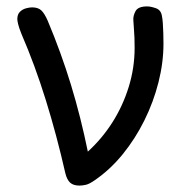

<svg xmlns="http://www.w3.org/2000/svg" viewBox="-20 -567 603 599"><path d="M228 12Q209 12 199 3Q189 -6 184 -26Q157 -145 123 -254.5Q89 -364 47 -461Q39 -481 36.5 -492Q34 -503 34 -507Q34 -522 42 -530Q50 -538 61 -541Q72 -544 80 -544Q99 -544 109 -534.5Q119 -525 129 -502Q171 -402 201.5 -302Q232 -202 254 -94Q298 -134 330.5 -185Q363 -236 381.5 -295.5Q400 -355 400 -418Q400 -436 399.5 -448.5Q399 -461 398 -474Q397 -487 396 -504Q395 -518 403 -532.5Q411 -547 439 -547Q450 -547 466 -541.5Q482 -536 485 -518Q487 -509 488 -494.5Q489 -480 489.5 -463Q490 -446 490 -431Q490 -372 474.5 -310.5Q459 -249 430.5 -191.5Q402 -134 363 -86Q324 -38 276 -5Q259 7 248 9.5Q237 12 228 12Z"/></svg>

Font: Playpen Sans
Style: Regular
Weight: 400
Designer: Laura Meseguer, Veronika Burian, José Scaglione, Kostas Bartsokas, Vera Evstafieva, Tom Grace, Yorlmar Campos
Foundry: TypeTogether
Version: Version 2.000